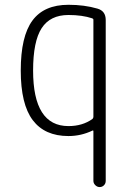

<svg xmlns="http://www.w3.org/2000/svg" viewBox="-20 -550 540 790"><path d="M261.7 -488.3Q186.5 -488.3 151.4 -434.1Q116.2 -379.9 116.2 -259.8Q116.2 -31.2 261.7 -31.2Q319.3 -31.2 360.4 -60.5Q364.3 -64.5 364.3 -69.3V-468.8Q364.3 -472.7 359.4 -474.6Q318.4 -488.3 261.7 -488.3ZM261.7 9.8Q164.1 9.8 114.7 -55.7Q65.4 -121.1 65.4 -259.8Q65.4 -400.4 113.3 -465.3Q161.1 -530.3 261.7 -530.3Q327.1 -530.3 380.9 -514.6Q415 -504.9 415 -467.8V194.3Q415 205.1 407.7 212.4Q400.4 219.7 390.1 219.7Q379.9 219.7 372.1 211.9Q364.3 204.1 364.3 194.3V-9.8Q364.3 -14.6 360.4 -12.7Q313.5 9.8 261.7 9.8Z"/></svg>

Font: Rounded-L Mgen+ 1mn light
Style: Regular
Weight: 200
Designer: [Source Han Sans]
Ryoko NISHIZUKA  (kana & ideographs); Paul D. Hunt (Latin, Greek & Cyrillic); Wenlong ZHANG  (bopomofo
Version: Version 1.059.20150602